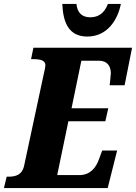

<svg xmlns="http://www.w3.org/2000/svg" viewBox="-42 -957 692 977"><path d="M402 -771C506 -771 558 -859 573 -937H507C489 -889 458 -869 417 -869C377 -869 351 -891 347 -937H275C279 -841 309 -771 402 -771ZM-22 0H506L554 -191H478L462 -148C447 -104 417 -66 362 -66H249L306 -340H494L509 -406H322L372 -648H462C505 -648 522 -619 522 -584C522 -577 517 -532 516 -523H592L630 -714H128L116 -656H126C164 -656 189 -650 189 -625C189 -617 186 -603 183 -591L81 -115C71 -67 38 -58 2 -58H-8Z"/></svg>

Font: Noto Serif Condensed Black
Style: Italic
Weight: 900
Width: 3
Italic angle: -12°
Designer: Monotype Design Team
Foundry: Monotype Imaging Inc.
Version: Version 2.013